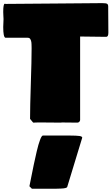

<svg xmlns="http://www.w3.org/2000/svg" viewBox="-28 -754 698 1202"><path d="M156.2 412.1Q158.2 403.8 166.5 360.8Q174.8 317.9 183.3 277.6Q191.9 237.3 202.1 193.1Q212.4 148.9 222.7 121.8Q232.9 94.7 240.2 94.7H414.1Q449.7 94.7 468.3 97.2Q486.8 99.6 486.8 107.9L392.6 417Q390.6 420.9 381.3 423.3Q372.1 425.8 353.3 426.5Q334.5 427.2 321.8 427.5Q309.1 427.7 284.2 427.7H171.9ZM-7.8 -585Q-7.8 -593.8 -6.8 -611.1Q-5.9 -628.4 -5.9 -634.8Q-5.9 -637.2 -6.8 -652.3Q-7.8 -667.5 -7.8 -678.7Q-7.8 -730.5 2 -730.5Q5.9 -730.5 8.8 -729.5Q110.8 -729.5 311.3 -731.9Q511.7 -734.4 611.3 -734.4Q636.2 -734.4 642.8 -730Q649.4 -725.6 649.4 -712.9V-699.2Q649.4 -673.8 649.9 -624.3Q650.4 -574.7 650.4 -548.8Q650.4 -523.4 636.7 -523.4Q609.4 -523.4 555.2 -524.4Q501 -525.4 473.6 -525.4V-2Q470.2 12.7 457 13.7Q439.9 13.7 407.2 13.2Q374.5 12.7 357.4 12.7Q356.4 12.7 355.5 13.7Q334 13.7 295.2 13.2Q256.3 12.7 237.3 12.7H208Q198.2 13.7 179.7 13.7L160.2 -9.8Q160.2 -84 165 -230.5Q169.9 -377 169.9 -451.2Q169.9 -454.6 169.7 -462.4Q169.4 -470.2 169.4 -475.1Q169.4 -480 168.7 -487.3Q168 -494.6 166.3 -499.3Q164.6 -503.9 162.1 -508.5Q159.7 -513.2 155.5 -515.4Q151.4 -517.6 145.5 -517.6H5.9Q-7.8 -521.5 -7.8 -585Z"/></svg>

Font: Bowlby One SC
Style: Regular
Weight: 400
Width: 1
Version: Version 1.2